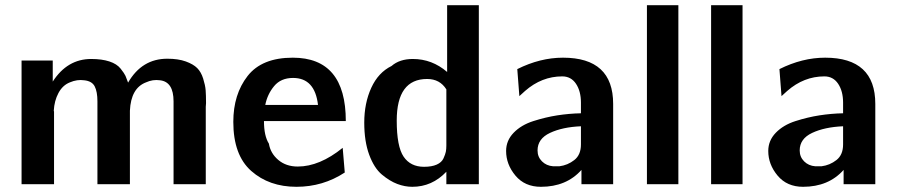

<svg xmlns="http://www.w3.org/2000/svg" viewBox="-20 -709 3459 739"><path d="M63 0V-476H183V-395Q239 -482 331 -482Q372 -482 401 -472.5Q430 -463 444.5 -444.5Q459 -426 463 -417Q467 -408 473 -391Q526 -483 624 -483Q666 -483 695 -472.5Q724 -462 739 -447Q754 -432 762 -406.5Q770 -381 771.5 -362Q773 -343 773 -312Q773 -309 772.5 -304.5Q772 -300 772 -298V0H648V-319Q648 -394 596 -400Q568 -404 542 -392Q484 -370 480 -283V0H355V-319Q355 -356 344.5 -376.5Q334 -397 304 -400Q277 -404 249 -392Q221 -381 205 -351Q189 -321 187 -283Q187 -281 188 -280V0Z M878 -240Q878 -346 933 -416.5Q988 -487 1107 -487Q1311 -487 1311 -243H996Q996 -186 1015 -156Q1021 -119 1051 -93.5Q1081 -68 1126 -68Q1210 -68 1299 -140L1307 -45Q1223 10 1121 10Q1016 10 947 -51Q878 -112 878 -240ZM1001 -305H1204Q1192 -409 1108 -409Q1061 -409 1035 -377.5Q1009 -346 1001 -305Z M1382 -237Q1382 -312 1409 -371Q1436 -430 1487 -455Q1518 -482 1569 -482Q1643 -482 1701 -432V-689H1823V0H1698V-25V-48Q1643 10 1567 10Q1538 10 1509 -1Q1480 -12 1450 -37Q1420 -62 1401 -113.5Q1382 -165 1382 -237ZM1507 -245Q1507 -145 1533.5 -106Q1560 -67 1612 -67Q1642 -67 1661 -75.5Q1680 -84 1687 -99.5Q1694 -115 1696 -125Q1698 -135 1698 -149V-365Q1673 -405 1624 -405Q1507 -405 1507 -245Z M1928 -128Q1928 -168 1957 -198Q1986 -228 2033 -243Q2080 -258 2125 -265Q2170 -272 2216 -273V-314Q2216 -358 2197 -386.5Q2178 -415 2144 -415Q2065 -415 2001 -359L1979 -339L1971 -443Q2059 -487 2147 -487Q2340 -487 2340 -309V0H2218V-55Q2160 10 2062 10Q2000 10 1964 -33Q1928 -76 1928 -128ZM2049 -130Q2049 -105 2066 -88Q2083 -71 2109 -69H2133Q2165 -73 2190.5 -93Q2216 -113 2216 -153V-223Q2145 -220 2097 -197.5Q2049 -175 2049 -130Z M2470 0V-689H2591V0Z M2717 0V-689H2838V0Z M2937 -128Q2937 -168 2966 -198Q2995 -228 3042 -243Q3089 -258 3134 -265Q3179 -272 3225 -273V-314Q3225 -358 3206 -386.5Q3187 -415 3153 -415Q3074 -415 3010 -359L2988 -339L2980 -443Q3068 -487 3156 -487Q3349 -487 3349 -309V0H3227V-55Q3169 10 3071 10Q3009 10 2973 -33Q2937 -76 2937 -128ZM3058 -130Q3058 -105 3075 -88Q3092 -71 3118 -69H3142Q3174 -73 3199.5 -93Q3225 -113 3225 -153V-223Q3154 -220 3106 -197.5Q3058 -175 3058 -130Z"/></svg>

Font: Coval
Style: Bold
Weight: 700
Foundry: Context Ltd
Version: Version 001.000